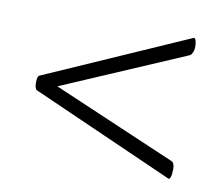

<svg xmlns="http://www.w3.org/2000/svg" viewBox="-49 -410 504 442"><g transform="rotate(10 203.5 -189.0)"><path d="M370 -66Q379 -62 376 -36Q374 -24 370 -25L36 -173Q31 -176 31 -190.5Q31 -205 36 -207L370 -354Q374 -356 376 -349Q381 -328 372 -316Q371 -315 370 -314L81 -190Z"/></g></svg>

Font: Cormorant Infant
Style: Regular
Weight: 400
Designer: Christian Thalmann (Catharsis Fonts)
Version: Version 1.000;PS 002.000;hotconv 1.0.88;makeotf.lib2.5.64775